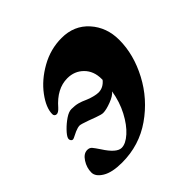

<svg xmlns="http://www.w3.org/2000/svg" viewBox="-129 -542 661 661"><g transform="rotate(-45 202.0 -211.5)"><path d="M4 -37Q4 -60 17.5 -81Q31 -102 49 -102Q60 -102 66 -95Q72 -88 84 -70Q114 -23 138 -23Q158 -23 182 -44.5Q206 -66 225.5 -103Q245 -140 252 -184Q243 -172 218 -162.5Q193 -153 178 -153Q170 -153 149.5 -160.5Q129 -168 124 -170Q96 -180 90 -180Q81 -180 67 -174Q60 -171 51.5 -166.5Q43 -162 40 -162Q35 -162 32 -167Q29 -172 31 -178Q34 -187 48.5 -202Q63 -217 80 -228.5Q97 -240 110 -240Q128 -240 141 -236.5Q154 -233 169 -226Q180 -221 194 -217.5Q208 -214 216 -214Q240 -214 257 -235V-240Q257 -278 233.5 -301.5Q210 -325 175 -325Q124 -325 81 -275Q70 -263 62 -263Q57 -263 54 -266Q51 -269 51 -274Q51 -305 80 -344Q109 -383 157 -410Q205 -437 259 -437Q320 -437 357.5 -395Q395 -353 395 -292Q395 -221 357.5 -150Q320 -79 253.5 -32.5Q187 14 103 14Q55 14 29.5 -1.5Q4 -17 4 -37Z"/></g></svg>

Font: EB Garamond ExtraBold
Style: Italic
Weight: 800
Italic angle: -17.2°
Designer: Georg Duffner and Octavio Pardo
Foundry: Georg Duffner
Version: Version 1.000